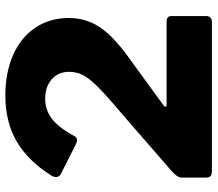

<svg xmlns="http://www.w3.org/2000/svg" viewBox="-66 -726 792 699"><g transform="rotate(-90 329.5 -376.0)"><path d="M262 -325Q330 -382 362.5 -414.5Q395 -447 406.5 -470Q418 -493 418 -520Q418 -559 391 -583Q364 -607 320 -607Q279 -607 247 -582.5Q215 -558 183 -499Q178 -491 169 -491Q163 -491 153 -496L48 -549Q35 -555 35 -568Q35 -576 40 -584Q94 -670 165 -711Q236 -752 331 -752Q416 -752 480 -723.5Q544 -695 579 -642.5Q614 -590 614 -521Q614 -461 583 -412Q552 -363 477 -308L297 -177Q291 -173 291 -169Q291 -165 303 -165H600Q621 -165 621 -148V-20Q621 -11 615.5 -5.5Q610 0 599 0H58Q44 0 38.5 -5Q33 -10 33 -23V-111Q33 -120 42.5 -132Q52 -144 86 -172Z"/></g></svg>

Font: Libre Franklin ExtraBold
Style: Regular
Weight: 800
Designer: Pablo Impallari, Rodrigo Fuenzalida
Foundry: Impallari Type
Version: Version 1.002; ttfautohint (v1.5)